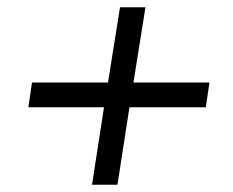

<svg xmlns="http://www.w3.org/2000/svg" viewBox="-20 -548 640 528"><path d="M233 -40 266 -253H58L68 -321H277L310 -528H380L347 -321H556L546 -253H336L303 -40Z"/></svg>

Font: Nunito Sans 12pt Medium
Style: Italic
Weight: 500
Italic angle: -9°
Designer: Vernon Adams
Foundry: Vernon Adams
Version: Version 3.101;gftools[0.9.27]